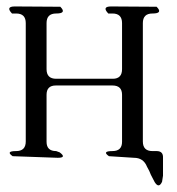

<svg xmlns="http://www.w3.org/2000/svg" viewBox="-20 -506 540 586"><path d="M312.5 -29.3Q290 -44.9 323.2 -44.9Q352.5 -44.9 352.5 -73.2V-216.8Q352.5 -245.1 323.2 -245.1H150.4Q122.1 -245.1 122.1 -216.8V-73.2Q122.1 -44.9 151.4 -44.9L162.1 -41Q184.6 -24.4 156.2 -24.4L18.6 -29.3Q-3.9 -44.9 29.3 -44.9Q58.6 -44.9 58.6 -74.2V-435.5Q58.6 -464.8 29.3 -464.8H16.6Q-3.9 -486.3 25.4 -486.3L164.1 -485.4Q184.6 -464.8 151.4 -464.8Q122.1 -464.8 122.1 -435.5V-294.9Q122.1 -265.6 151.4 -265.6H324.2Q352.5 -265.6 352.5 -294.9V-435.5Q352.5 -464.8 323.2 -464.8H310.5Q290 -486.3 319.3 -486.3L458 -485.4Q478.5 -464.8 445.3 -464.8Q416 -464.8 416 -435.5V-74.2Q416 -44.9 445.3 -44.9H458Q478.5 -44.9 477.5 -24.4V18.6V30.3L474.6 48.8Q464.8 70.3 452.1 49.8L440.4 27.3L435.5 15.6L428.7 2.9Q418 -24.4 388.7 -24.4Z"/></svg>

Font: B2 Hana
Style: Regular
Weight: 500
Version: 2020-08-05; (max)